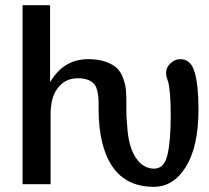

<svg xmlns="http://www.w3.org/2000/svg" viewBox="-20 -710 805 740"><path d="M67 0V-690H173V-442V-393Q225 -482 320 -482Q360 -482 388.5 -471.5Q417 -461 432 -446Q447 -431 455.5 -406Q464 -381 465.5 -361.5Q467 -342 467 -312V-289Q467 -252 470 -229Q474 -147 502.5 -103.5Q531 -60 574 -60Q613 -60 625.5 -113.5Q638 -167 638 -265Q638 -316 635 -348.5Q632 -381 629 -391Q626 -401 623 -410Q620 -419 620 -429Q620 -450 637 -466Q654 -482 675 -482Q716 -482 730.5 -431Q745 -380 745 -289Q745 -146 697 -68Q649 10 573 10Q466 10 413 -68.5Q360 -147 360 -290V-304Q360 -325 359 -336.5Q358 -348 353.5 -365Q349 -382 337 -392Q325 -402 306 -406Q283 -411 257 -406Q222 -399 198.5 -365Q175 -331 175 -268V-259V0Z"/></svg>

Font: Coval
Style: Medium
Weight: 500
Foundry: Context Ltd
Version: Version 001.000